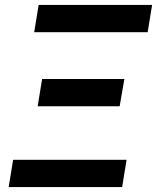

<svg xmlns="http://www.w3.org/2000/svg" viewBox="-20 -755 640 775"><path d="M576 -625H118L136 -735H594ZM132 -326 150 -436H482L463 -326ZM15 0 33 -110H491L473 0Z"/></svg>

Font: Iosevka SS04 XBd Ex Obl
Style: Regular
Weight: 800
Width: 7
Italic angle: -9°
Monospace: yes
Designer: Belleve Invis
Foundry: Belleve Invis
Version: Version 19.0.0; ttfautohint (v1.8.4)